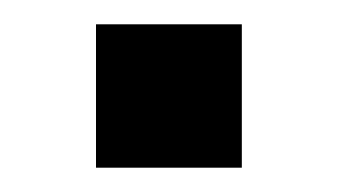

<svg xmlns="http://www.w3.org/2000/svg" viewBox="-20 -138 278 158"><path d="M59 0V-118H179V0Z"/></svg>

Font: Nunito Sans 10pt SemiCondensed SemiBold
Style: Regular
Weight: 600
Width: 4
Designer: Vernon Adams
Foundry: Vernon Adams
Version: Version 3.101;gftools[0.9.27]